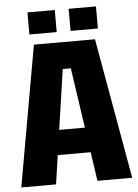

<svg xmlns="http://www.w3.org/2000/svg" viewBox="-58 -907 686 952"><g transform="rotate(-5 285.0 -431.0)"><path d="M9 0 133 -700H437L561 0H388L367 -144H203L182 0ZM221 -268H349L305 -567H265ZM115 -752V-862H251V-752ZM320 -752V-862H456V-752Z"/></g></svg>

Font: Tektur SemiCondensed
Style: Bold
Weight: 700
Width: 4
Designer: Adam Jagosz
Foundry: Adam Jagosz
Version: Version 1.005;gftools[0.9.30]